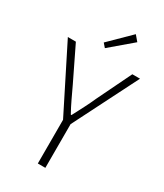

<svg xmlns="http://www.w3.org/2000/svg" viewBox="-210 -934 868 1016"><g transform="rotate(30 223.5 -426.0)"><path d="M200 0V-267L3 -659H52L152 -453Q169 -417 185.5 -382Q202 -347 222 -311H226Q245 -347 263 -382Q281 -417 297 -453L397 -659H444L246 -267V0ZM202 -706 182 -729 307 -852 335 -819Z"/></g></svg>

Font: CV Source Sans Light
Style: Regular
Weight: 300
Designer: Paul D. Hunt
Foundry: Adobe Systems Incorporated
Version: Version 3.001